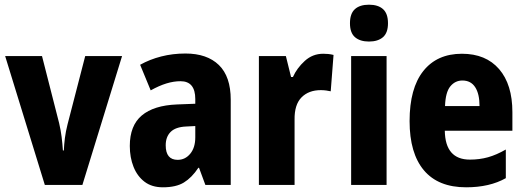

<svg xmlns="http://www.w3.org/2000/svg" viewBox="-20 -788 2236 818"><path d="M171 0 2 -549H159L232 -263Q239 -233 242.5 -205Q246 -177 248 -147H252Q253 -172 256.5 -200Q260 -228 268 -259L343 -549H500L331 0Z M770 -560Q862 -560 912.5 -511Q963 -462 963 -363V0H855L828 -73H825Q797 -31 763.5 -10.5Q730 10 674 10Q627 10 596 -13.5Q565 -37 549 -77Q533 -117 533 -166Q533 -253 584 -296Q635 -339 734 -343L812 -346V-366Q812 -442 749 -442Q720 -442 689 -432.5Q658 -423 622 -403L577 -512Q618 -535 667 -547.5Q716 -560 770 -560ZM773 -249Q728 -247 707 -226Q686 -205 686 -169Q686 -107 737 -107Q769 -107 790.5 -133Q812 -159 812 -203V-251Z M1357 -559Q1367 -559 1378 -558Q1389 -557 1401 -554L1389 -399Q1381 -401 1369.5 -402.5Q1358 -404 1347 -404Q1295 -404 1264.5 -373Q1234 -342 1235 -278V0H1083V-549H1198L1220 -460H1228Q1245 -498 1278.5 -528.5Q1312 -559 1357 -559Z M1552 -768Q1591 -768 1612 -749Q1633 -730 1633 -689Q1633 -648 1611.5 -629.5Q1590 -611 1552 -611Q1514 -611 1492.5 -629.5Q1471 -648 1471 -689Q1471 -730 1492 -749Q1513 -768 1552 -768ZM1627 -549V0H1476V-549Z M1948 -559Q2050 -559 2106.5 -493.5Q2163 -428 2163 -310V-231H1875Q1877 -108 1982 -108Q2023 -108 2059 -118Q2095 -128 2135 -151V-29Q2066 10 1966 10Q1847 10 1786 -62.5Q1725 -135 1725 -272Q1725 -412 1783.5 -485.5Q1842 -559 1948 -559ZM1950 -445Q1919 -445 1898.5 -420Q1878 -395 1876 -336H2023Q2023 -388 2004.5 -416.5Q1986 -445 1950 -445Z"/></svg>

Font: Noto Sans Kannada Condensed ExtraBold
Style: Regular
Weight: 800
Width: 3
Designer: Jelle Bosma - Monotype Design Team
Foundry: Monotype Imaging Inc.
Version: Version 2.005; ttfautohint (v1.8.4.7-5d5b)